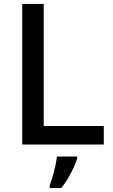

<svg xmlns="http://www.w3.org/2000/svg" viewBox="-20 -734 574 975"><path d="M93 0H507V-94H202V-714H93ZM372 70V61H269C265 103 246 174 232 209V221H291C328 176 360 110 372 70Z"/></svg>

Font: Noto Sans Lao UI Med
Style: Regular
Weight: 500
Designer: Monotype Design Team
Foundry: Monotype Imaging Inc.
Version: Version 2.000